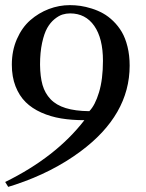

<svg xmlns="http://www.w3.org/2000/svg" viewBox="-30 -499 570 748"><path d="M2 229 -9.8 210Q188 112.8 298.8 -30.8Q249.5 -30.8 208.3 -37.6Q167 -44.4 130.9 -60.5Q94.7 -76.7 69.8 -101.3Q44.9 -126 30.5 -162.8Q16.1 -199.7 16.1 -247.1Q16.1 -301.8 35.9 -346.9Q55.7 -392.1 88.1 -420.4Q120.6 -448.7 160.4 -463.9Q200.2 -479 242.2 -479Q262.7 -479 283.2 -476.1Q303.7 -473.1 327.1 -465.8Q350.6 -458.5 371.3 -447Q392.1 -435.5 411.4 -416.7Q430.7 -397.9 444.6 -374.3Q458.5 -350.6 466.8 -316.9Q475.1 -283.2 475.1 -243.2Q475.1 -50.8 283.2 91.3Q173.8 172.4 29.8 220.2Q2 229 2 229ZM126 -247.1Q126.5 -200.2 135.7 -168Q145 -135.7 167 -112.5Q189 -89.4 226.1 -77.9Q263.2 -66.4 317.9 -65.9Q340.3 -88.4 355.7 -139.2Q371.1 -189.9 371.1 -262.2Q371.1 -349.6 337.2 -398.2Q303.2 -446.8 243.2 -446.8Q228 -446.8 213.6 -442.4Q199.2 -438 182.6 -424.6Q166 -411.1 154.1 -390.1Q142.1 -369.1 134 -332Q126 -294.9 126 -247.1Z"/></svg>

Font: Jacques Francois
Style: Regular
Weight: 400
Designer: Manvel Shmavonyan, Alexei Vanyashin
Foundry: Cyreal (www.cyreal.org)
Version: Version 1.003